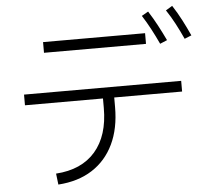

<svg xmlns="http://www.w3.org/2000/svg" viewBox="-59 -906 1117 1020"><g transform="rotate(-5 500.0 -395.5)"><path d="M947 -662Q927 -706 906 -745.5Q885 -785 861 -821L896 -842Q922 -802 943.5 -760.5Q965 -719 984 -677ZM815 -647Q795 -690 774.5 -728.5Q754 -767 731 -803L766 -823Q791 -784 812.5 -743.5Q834 -703 853 -663ZM740 -710V-653H196V-710ZM211 51 204 -8Q341 -17 414 -101.5Q487 -186 487 -333V-384H71V-441H909V-384H547V-333Q547 -219 507 -135.5Q467 -52 392 -4Q317 44 211 51Z"/></g></svg>

Font: Murecho Light
Style: Regular
Weight: 300
Designer: Neil Summerour
Foundry: Positype
Version: Version 1.010; ttfautohint (v1.8.3)